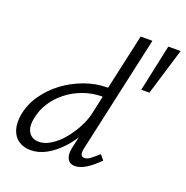

<svg xmlns="http://www.w3.org/2000/svg" viewBox="-128 -829 922 953"><g transform="rotate(20 333.0 -352.5)"><path d="M133 6Q97 6 70.5 -11.5Q44 -29 33 -63Q22 -97 30 -145Q41 -202 75 -251Q109 -300 158.5 -337Q208 -374 267.5 -395.5Q327 -417 390 -417L455 -711H517L380 -90Q376 -71 380 -60Q384 -49 398 -49Q413 -49 429.5 -61.5Q446 -74 469 -95L491 -69Q456 -33 424.5 -14Q393 5 368 5Q348 5 336.5 -5.5Q325 -16 322 -35Q319 -54 325 -79L361 -243L398 -277Q384 -220 357 -169Q330 -118 293.5 -78.5Q257 -39 216 -16.5Q175 6 133 6ZM157 -47Q189 -47 222 -68Q255 -89 283 -123Q311 -157 332 -197.5Q353 -238 361 -278L385 -389L414 -366H379Q327 -366 279.5 -349Q232 -332 193.5 -302Q155 -272 129.5 -232Q104 -192 96 -145Q90 -115 96 -93Q102 -71 118 -59Q134 -47 157 -47ZM591 -464H548L601 -711H666Z"/></g></svg>

Font: Ysabeau
Style: Italic
Weight: 400
Italic angle: -12°
Designer: Christian Thalmann (Catharsis Fonts)
Version: Version 2.000;gftools[0.9.27.dev2+g8671c4b]